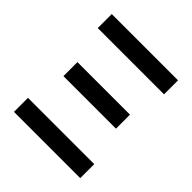

<svg xmlns="http://www.w3.org/2000/svg" viewBox="-188 -834 969 969"><g transform="rotate(45 296.5 -349.0)"><path d="M60 -598V-698H533V-598ZM109 -304V-404H484V-304ZM60 0V-100H533V0Z"/></g></svg>

Font: IBM Plex Sans Medm
Style: Regular
Weight: 500
Designer: Mike Abbink, Paul van der Laan, Pieter van Rosmalen
Foundry: Bold Monday
Version: Version 3.005